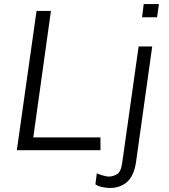

<svg xmlns="http://www.w3.org/2000/svg" viewBox="-20 -740 834 946"><path d="M63 0 160 -686H231L144 -63H475V0ZM522 186Q510 186 496 184Q482 182 470 178Q458 174 450 168L457 114Q468 119 486.5 124.5Q505 130 516 130Q536 130 556 118.5Q576 107 582 63L663 -511H730L650 60Q640 126 606.5 156Q573 186 522 186ZM680 -655 688 -720H763L754 -655Z"/></svg>

Font: Chivo ExtraLight
Style: Italic
Weight: 250
Italic angle: -8.05°
Designer: Hector Gatti
Foundry: Omnibus-Type
Version: Version 2.002